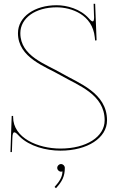

<svg xmlns="http://www.w3.org/2000/svg" viewBox="-20 -790 613 1010"><path d="M281 93C281 104 290.5 113 301 113C303.5 113 306 112.5 308 111.5H308.5C308.5 138.5 294.5 163.5 267 193.5L274.5 200C307 164.5 321 137.5 321 93C321 82 311.5 73 301 73C290 73 281 82.5 281 93ZM278 -751.5C355 -751.5 466 -713.5 478.5 -594.5L480 -580C480 -578 481.5 -576.5 484 -576.5C486.5 -576.5 488 -578 488 -580L480.5 -770H472.5C473 -750.5 474.5 -708 474.5 -708C474.5 -705.5 475 -703 475 -700.5C475 -685 473 -677.5 467.5 -677.5C463.5 -677.5 457 -682 448.5 -692C403.5 -743.5 331.5 -762.5 278 -762.5C163 -762.5 74.5 -702.5 74.5 -615.5C74.5 -485.5 220 -440 299.5 -393.5C390.5 -340.5 530.5 -294.5 530.5 -157C530.5 -70.5 434.5 -8.5 298 -8.5C180 -8.5 49 -64 49 -174.5V-180H41.5L35 10H42.5L45 -62C45.5 -85.5 49 -94 55.5 -94C62.5 -94 72.5 -83.5 84.5 -70.5C135.5 -21 221 2.5 298 2.5C440 2.5 543 -64.5 543 -157C543 -302 393.5 -352.5 304.5 -404.5C221.5 -453 87 -494 87 -615.5C87 -694.5 165.5 -751.5 278 -751.5Z"/></svg>

Font: Znikomit
Style: Regular
Weight: 100
Designer: gluk
Foundry: gluk
Version: Version 0.55